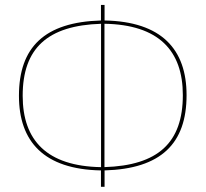

<svg xmlns="http://www.w3.org/2000/svg" viewBox="-20 -729 821 767"><path d="M725.3 -349C725.3 -531.9 625.6 -643 397.7 -647.2V-709.3H383.3V-647.2C157.9 -640.7 55.7 -540.3 55.7 -346.4C55.7 -163.5 155.4 -52.4 383.3 -48.2V17.3H397.7V-48.2C623.1 -54.7 725.3 -155.1 725.3 -349ZM397.3 -61.4V-634.1C613.7 -630.3 710.4 -527.2 710.4 -349C710.4 -158.6 611.2 -68.2 397.3 -61.4ZM70.6 -346.4C70.6 -536.8 170.4 -627.2 383.7 -634V-61.3C167.3 -65.1 70.6 -168.2 70.6 -346.4Z"/></svg>

Font: Fira Sans Hair
Style: Regular
Weight: 100
Designer: bBox Type GmbH & Carrois Corporate GbR & Edenspiekermann AG
Foundry: bBox Type GmbH & Carrois Corporate GbR & Edenspiekermann AG
Version: Version 4.300;PS 004.300;hotconv 1.0.88;makeotf.lib2.5.64775